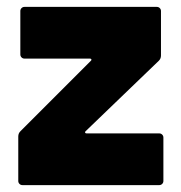

<svg xmlns="http://www.w3.org/2000/svg" viewBox="-20 -537 526 557"><path d="M39 -156 244 -361Q246 -363 245 -365Q244 -367 241 -367H51Q46 -367 42.5 -370.5Q39 -374 39 -379V-505Q39 -510 42.5 -513.5Q46 -517 51 -517H435Q440 -517 443.5 -513.5Q447 -510 447 -505V-376Q447 -367 441 -361L228 -156Q226 -154 227 -152Q228 -150 231 -150H442Q447 -150 450.5 -146.5Q454 -143 454 -138V-12Q454 -7 450.5 -3.5Q447 0 442 0H45Q40 0 36.5 -3.5Q33 -7 33 -12V-141Q33 -150 39 -156Z"/></svg>

Font: BARLOWEXTRABOLD
Style: Regular
Weight: 800
Designer: Jeremy Tribby
Foundry: Tribby Type
Version: Version 1.422